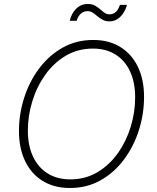

<svg xmlns="http://www.w3.org/2000/svg" viewBox="-20 -939 793 969"><path d="M333 9.8Q253.4 9.8 195.8 -25.6Q138.2 -61 106.9 -125.7Q75.7 -190.4 75.7 -277.8Q75.7 -363.3 101.8 -445.1Q127.9 -526.9 177 -592.8Q226.1 -658.7 295.2 -698Q364.3 -737.3 450.7 -737.3Q529.8 -737.3 587.2 -701.9Q644.5 -666.5 675.8 -602.1Q707 -537.6 707 -449.7Q707 -364.7 681.2 -282.7Q655.3 -200.7 606.4 -134.8Q557.6 -68.8 488.5 -29.5Q419.4 9.8 333 9.8ZM334.5 -33.7Q410.6 -33.7 471.2 -69.6Q531.7 -105.5 574.5 -165.5Q617.2 -225.6 639.6 -298.8Q662.1 -372.1 662.1 -447.8Q662.1 -523.9 636.2 -579.1Q610.4 -634.3 562.5 -664.1Q514.6 -693.8 449.2 -693.8Q373 -693.8 312.3 -658Q251.5 -622.1 208.7 -562Q166 -502 143.3 -428.5Q120.6 -355 120.6 -279.8Q120.6 -204.1 146.7 -148.7Q172.9 -93.3 220.9 -63.5Q269 -33.7 334.5 -33.7ZM532.7 -831.1Q513.2 -831.1 498.5 -838.9Q483.9 -846.7 471.9 -856.9Q460 -867.2 448.2 -875Q436.5 -882.8 421.9 -882.8Q401.4 -882.8 387 -869.1Q372.6 -855.5 367.2 -834H332Q340.3 -871.1 364.5 -895Q388.7 -918.9 422.4 -918.9Q444.3 -918.9 459 -910.9Q473.6 -902.8 485.1 -892.6Q496.6 -882.3 507.6 -874.5Q518.6 -866.7 532.7 -866.7Q550.8 -866.7 563.7 -877.9Q576.7 -889.2 585.4 -914.6H621.1Q609.9 -875.5 586.4 -853.3Q563 -831.1 532.7 -831.1Z"/></svg>

Font: Inter ExtraLight
Style: Italic
Weight: 250
Italic angle: -9.3988°
Designer: Rasmus Andersson
Foundry: rsms
Version: Version 4.001;git-66647c0bb